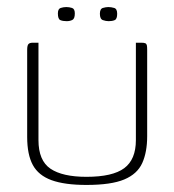

<svg xmlns="http://www.w3.org/2000/svg" viewBox="-20 -520 494 544"><path d="M89 -399V-123Q89 -65 123 -42Q157 -19 225 -19Q299 -19 332 -43.5Q365 -68 365 -123V-399Q366 -399 368 -399Q370 -399 372.5 -399Q375 -399 377 -399Q379 -399 380 -399Q388 -399 391.5 -397.5Q395 -396 396 -392Q397 -388 397 -379V-134Q397 -89 383 -58Q369 -27 332 -11.5Q295 4 225 4Q163 4 126 -9.5Q89 -23 73 -52.5Q57 -82 57 -132V-379Q57 -391 60.5 -395Q64 -399 73 -399Q77 -399 81 -399Q85 -399 89 -399ZM288 -460Q280 -460 271.5 -463Q263 -466 263 -481Q263 -495 271.5 -497.5Q280 -500 287 -500Q295 -500 303.5 -497.5Q312 -495 312 -481Q312 -466 305 -463Q298 -460 288 -460ZM169 -460Q158 -460 151 -463Q144 -466 144 -482Q144 -495 152 -497.5Q160 -500 168 -500Q176 -500 184 -497.5Q192 -495 192 -482Q192 -467 185 -463.5Q178 -460 169 -460Z"/></svg>

Font: Genos ExtraLight
Style: Regular
Weight: 250
Designer: Robert E. Leuschke
Foundry: Robert E. Leuschke
Version: Version 1.010